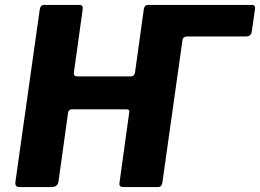

<svg xmlns="http://www.w3.org/2000/svg" viewBox="-20 -762 1059 782"><path d="M584.2 -742H1006.2Q1021 -742 1018.6 -725L1005.6 -634.9Q1003.2 -613.6 982.4 -613.6H744.2Q725 -613.6 722.6 -597.5ZM495.3 -316.8H272.9Q260.8 -316.8 257.4 -304.4L218.4 -23.3Q215.2 0 188.8 0H62.1Q49.2 0 45.5 -5Q41.7 -10 42.7 -20.7L141.8 -722.7Q144.2 -742 160.4 -742H303.8Q319.2 -742 316.8 -724.2L281.1 -467.7Q278.6 -450.9 294 -450.9H512.4Q527.5 -450.9 530 -467.4L565.7 -724.4Q568.4 -742 583.2 -742H727Q743.1 -742 740.7 -722.7L641.5 -19.3Q639.1 0 623 0H483.4Q464.1 0 466.5 -16.1L506.3 -304.1Q508 -309.6 505.1 -313.2Q502.1 -316.8 495.3 -316.8Z"/></svg>

Font: Libre Franklin Thin
Style: Italic
Weight: 100
Italic angle: -8°
Designer: Pablo Impallari, Rodrigo Fuenzalida, Nhung Nguyen
Foundry: Impallari Type
Version: Version 3.000